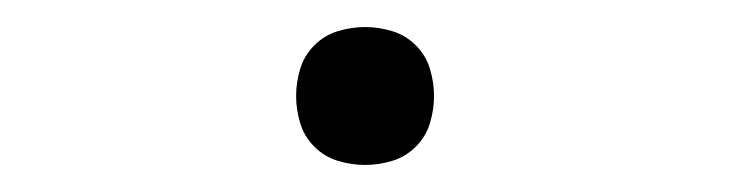

<svg xmlns="http://www.w3.org/2000/svg" viewBox="-20 -411 540 142"><path d="M250 -289Q240 -289 230 -292Q220 -295 212.5 -302.5Q205 -310 202 -320Q199 -330 199 -340Q199 -350 202 -360Q205 -370 212.5 -377.5Q220 -385 230 -388Q240 -391 250 -391Q260 -391 270 -388Q280 -385 287.5 -377.5Q295 -370 298 -360Q301 -350 301 -340Q301 -330 298 -320Q295 -310 287.5 -302.5Q280 -295 270 -292Q260 -289 250 -289Z"/></svg>

Font: Iosevka SS18 Extralight
Style: Regular
Weight: 200
Monospace: yes
Designer: Belleve Invis
Foundry: Belleve Invis
Version: Version 25.1.1; ttfautohint (v1.8.4)